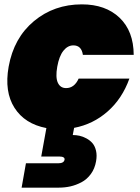

<svg xmlns="http://www.w3.org/2000/svg" viewBox="-20 -591 649 889"><path d="M20 -282.2Q43.9 -415.5 137.2 -493.2Q230.5 -570.8 358.9 -570.8Q468.8 -570.8 533.7 -508.8Q598.6 -446.8 599.1 -336.9H363.8Q357.4 -380.9 319.8 -380.9Q293.5 -380.9 273.7 -356.2Q253.9 -331.5 245.1 -282.2Q236.3 -232.9 247.8 -208Q259.3 -183.1 286.1 -183.1Q324.2 -183.1 344.2 -227.1H579.1Q545.9 -134.3 478.5 -75Q411.1 -15.6 323.2 1L316.9 34.2Q332.5 34.2 348.1 37.6Q363.8 41 380.1 49.8Q396.5 58.6 408 71.8Q419.4 85 424.6 106.7Q429.7 128.4 424.8 155.8Q418.9 189.9 400.6 214.8Q382.3 239.7 357.2 252.9Q332 266.1 306.2 272Q280.3 277.8 252.9 277.8H80.1L100.1 165H250Q275.4 165 278.8 148.9Q280.3 141.6 274.2 137.7Q268.1 133.8 255.9 133.8H170.9L194.8 2Q94.7 -17.1 47.1 -91.8Q-0.5 -166.5 20 -282.2Z"/></svg>

Font: SVN-Poppins Black
Style: Italic
Weight: 900
Italic angle: -10°
Designer: Ninad Kale (Devanagari), Jonny Pinhorn (Latin)
Foundry: Indian Type Foundry
Version: Version 3.002 2017